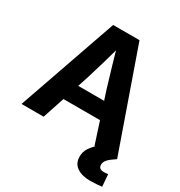

<svg xmlns="http://www.w3.org/2000/svg" viewBox="-212 -873 1146 1223"><g transform="rotate(30 360.5 -261.5)"><path d="M8.8 0 262.7 -727.5H456.5L711.9 0H545.4L430.7 -353.5Q409.7 -422.9 387.5 -498.3Q365.2 -573.7 339.8 -668H379.4Q353.5 -573.7 331.5 -498Q309.6 -422.4 288.1 -353.5L171.4 0ZM169.4 -160.6V-280.3H551.3V-160.6ZM631.8 205.6Q569.8 205.6 533.2 179.9Q496.6 154.3 496.6 105Q496.6 69.3 514.6 42Q532.7 14.6 561.5 -11.2L711.9 0Q672.4 25.9 656.5 43.7Q640.6 61.5 640.6 81.5Q640.6 97.2 650.1 105.5Q659.7 113.8 679.7 113.8Q687.5 113.8 695.3 113Q703.1 112.3 710.4 111.3L717.3 200.2Q700.7 202.1 676 203.9Q651.4 205.6 631.8 205.6Z"/></g></svg>

Font: Inter 28pt
Style: Bold
Weight: 700
Designer: Rasmus Andersson
Foundry: rsms
Version: Version 4.001;git-66647c0bb